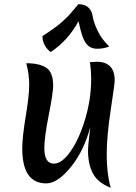

<svg xmlns="http://www.w3.org/2000/svg" viewBox="-20 -873 646 914"><path d="M440 -579Q526 -579 526 -490Q526 -474 507 -349.5Q488 -225 488 -136Q488 -47 507 21Q446 -3 422.5 -47Q399 -91 399 -156Q399 -181 410 -269Q380 -155 317 -77.5Q254 0 200 0Q86 0 86 -166Q86 -221 102.5 -319.5Q119 -418 119 -469Q119 -520 105 -572Q169 -572 201 -550Q233 -528 233 -465Q233 -431 212 -325Q191 -219 191 -168Q191 -94 237 -94Q275 -94 316.5 -153.5Q358 -213 386 -308Q414 -403 414 -496Q414 -538 408 -577Q430 -579 440 -579ZM500 -652Q476 -641 442 -641Q408 -641 388.5 -668Q369 -695 354 -772Q303 -679 221 -625Q183 -655 182 -701Q251 -746 274.5 -768Q298 -790 306 -798Q314 -806 331.5 -827.5Q349 -849 353 -853Q413 -853 422 -792Q426 -766 445 -726Q464 -686 500 -652Z"/></svg>

Font: Merienda
Style: Regular
Weight: 400
Designer: Eduardo Rodriguez Tunni
Foundry: Eduardo Rodriguez Tunni
Version: Version 1.001